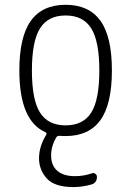

<svg xmlns="http://www.w3.org/2000/svg" viewBox="-20 -550 540 790"><path d="M355.5 -433.1Q322.3 -486.3 250 -486.3Q177.7 -486.3 144.5 -433.1Q111.3 -379.9 111.3 -259.8Q111.3 -139.6 144.5 -86.9Q177.7 -34.2 250 -34.2Q322.3 -34.2 355.5 -86.9Q388.7 -139.6 388.7 -259.8Q388.7 -379.9 355.5 -433.1ZM167 -5.9Q59.6 -53.7 59.6 -259.8Q59.6 -398.4 106.9 -464.4Q154.3 -530.3 250 -530.3Q345.7 -530.3 393.1 -464.8Q440.4 -399.4 440.4 -260.3Q440.4 -121.1 393.1 -55.7Q345.7 9.8 250 9.8Q233.4 9.8 224.6 8.8Q215.8 8.8 211.9 14.6Q189.5 52.7 190.4 90.8Q190.4 130.9 215.8 152.8Q241.2 174.8 288.1 174.8Q325.2 174.8 358.4 163.1Q365.2 160.2 372.1 165Q378.9 169.9 378.9 177.7Q378.9 202.1 356.4 209Q318.4 219.7 282.2 219.7Q205.1 219.7 172.9 184.6Q140.6 149.4 140.6 101.1Q140.6 52.7 169.9 4.9Q173.8 -2.9 167 -5.9Z"/></svg>

Font: Rounded-X Mgen+ 2m light
Style: Regular
Weight: 200
Designer: [Source Han Sans]
Ryoko NISHIZUKA  (kana & ideographs); Paul D. Hunt (Latin, Greek & Cyrillic); Wenlong ZHANG  (bopomofo
Version: Version 1.059.20150602